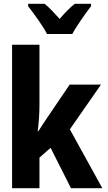

<svg xmlns="http://www.w3.org/2000/svg" viewBox="-20 -997 570 1017"><path d="M229 -817H363C385 -859 433 -926 462 -964V-977H376C349 -955 326 -932 296 -897C267 -929 241 -957 216 -977H129V-964C159 -926 209 -857 229 -817ZM44 0H189V-162L248 -214L356 0H522L350 -312L515 -549H349L240 -388C219 -356 200 -330 183 -302H180C185 -345 189 -393 189 -437V-760H44Z"/></svg>

Font: Noto Sans Mono Condensed ExtraBold
Style: Regular
Weight: 800
Width: 3
Designer: Monotype Design Team
Foundry: Monotype Imaging Inc.
Version: Version 2.014